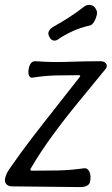

<svg xmlns="http://www.w3.org/2000/svg" viewBox="-26 -757 456 784"><path d="M99 -68Q97 -64 98.5 -62Q100 -60 104 -60Q157 -60 210 -61Q263 -62 318 -70Q327 -71 333.5 -64Q340 -57 342.5 -44.5Q345 -32 342 -17Q341 -5 329.5 1Q318 7 304 7L23 4Q9 4 1 -4Q-7 -12 -6 -24Q-4 -38 2.5 -50.5Q9 -63 18 -75Q58 -133 106 -195.5Q154 -258 204 -321Q254 -384 299 -442Q302 -445 301.5 -447.5Q301 -450 296 -450Q250 -450 203.5 -449Q157 -448 107 -440Q100 -439 96 -443Q92 -447 90.5 -455.5Q89 -464 91 -474Q93 -489 100 -498.5Q107 -508 121 -507Q185 -502 251.5 -504.5Q318 -507 383 -507Q396 -507 402.5 -502Q409 -497 410 -489.5Q411 -482 404 -474Q351 -409 295 -341Q239 -273 188.5 -204Q138 -135 99 -68ZM211 -596Q200 -589 190.5 -592Q181 -595 176 -606L175 -608Q169 -619 173 -628.5Q177 -638 189 -646Q221 -664 253.5 -684.5Q286 -705 319 -731Q331 -739 344.5 -736.5Q358 -734 365 -721L368 -715Q372 -707 368.5 -693Q365 -679 357.5 -667Q350 -655 341 -653Q301 -644 268 -628.5Q235 -613 211 -596Z"/></svg>

Font: Winky Sans Light
Style: Italic
Weight: 300
Italic angle: -8.97852°
Designer: Simon Atzbach
Foundry: typofactur
Version: Version 1.205